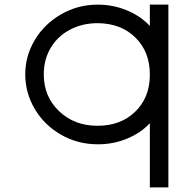

<svg xmlns="http://www.w3.org/2000/svg" viewBox="-20 -603 812 829"><path d="M89 -282Q89 -361 130 -430Q171 -499 243.5 -541Q316 -583 402 -583Q468 -583 527.5 -558.5Q587 -534 627 -491V-543V-583H707V-543V-286V-282V166V206H627V166V-71Q588 -29 529 -4.5Q470 20 404 20Q403 20 402 20Q315 20 242.5 -22Q170 -64 129.5 -133.5Q89 -203 89 -282ZM169 -282Q169 -186 235 -123Q301 -60 400 -60Q401 -60 402 -60Q501 -60 563.5 -120.5Q626 -181 627 -277V-282Q627 -379 565 -440.5Q503 -502 402 -503Q336 -503 282.5 -475Q229 -447 199 -396.5Q169 -346 169 -282Z"/></svg>

Font: Nordica Advanced
Style: RegularExtended
Weight: 300
Version: Version 1.07